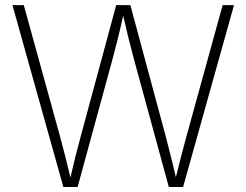

<svg xmlns="http://www.w3.org/2000/svg" viewBox="-20 -748 986 768"><path d="M233.4 0 29.8 -727.5H75.2L219.2 -205.6Q241.7 -123 261.7 -38.1Q271.5 -81.1 282 -122.8Q292.5 -164.6 303.7 -205.6L444.8 -727.5H501.5L642.1 -205.6Q652.8 -164.6 663.3 -123Q673.8 -81.5 683.6 -39.1Q693.8 -81.5 704.6 -123Q715.3 -164.6 726.6 -205.6L870.6 -727.5H916L712.4 0H655.3L514.6 -515.6Q503.4 -557.1 493.2 -598.6Q482.9 -640.1 472.7 -685.5Q462.9 -640.1 452.6 -598.6Q442.4 -557.1 431.2 -515.6L290.5 0Z"/></svg>

Font: Inter Extra Light
Style: Regular
Weight: 200
Designer: Rasmus Andersson
Foundry: rsms
Version: Version 4.000;git-3c8e0fc